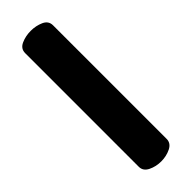

<svg xmlns="http://www.w3.org/2000/svg" viewBox="-248 -746 760 760"><g transform="rotate(-45 132.0 -365.5)"><path d="M132 0Q103 0 78.5 -12Q54 -24 54 -48V-684Q54 -709 78.5 -720Q103 -731 132 -731Q161 -731 185.5 -720Q210 -709 210 -684V-48Q210 -24 185.5 -12Q161 0 132 0Z"/></g></svg>

Font: Dosis ExtraBold
Style: Regular
Weight: 800
Designer: EdgarTolentino, PabloImpallari, IginoMarini
Foundry: EdgarTolentino, PabloImpallari, IginoMarini
Version: Version 3.001; ttfautohint (v1.8.2)